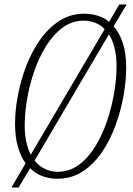

<svg xmlns="http://www.w3.org/2000/svg" viewBox="-20 -785 591 855"><path d="M31 50 94 -58Q72 -88 59.5 -131.5Q47 -175 47 -234Q47 -292 59.5 -359Q72 -426 96.5 -490.5Q121 -555 158.5 -608Q196 -661 245 -692.5Q294 -724 356 -724Q386 -724 414 -715.5Q442 -707 466 -688L511 -765H544L486 -668Q512 -639 527 -593.5Q542 -548 542 -483Q542 -427 530.5 -361Q519 -295 495.5 -229.5Q472 -164 435.5 -109.5Q399 -55 349 -22Q299 11 235 11Q200 11 169 -0.5Q138 -12 114 -36L63 50ZM90 -228Q90 -186 97 -153.5Q104 -121 117 -96L446 -655Q427 -675 403 -684Q379 -693 353 -693Q301 -693 259 -662Q217 -631 185 -579.5Q153 -528 132 -466.5Q111 -405 100.5 -342.5Q90 -280 90 -228ZM236 -20Q290 -20 332.5 -52Q375 -84 406.5 -136.5Q438 -189 458.5 -251.5Q479 -314 489 -376Q499 -438 499 -488Q499 -536 490 -571.5Q481 -607 465 -632L134 -70Q154 -45 180.5 -32.5Q207 -20 236 -20Z"/></svg>

Font: Noto Serif ExtraCondensed ExtraLight
Style: Italic
Weight: 200
Width: 2
Italic angle: -12°
Designer: Monotype Design Team
Foundry: Monotype Imaging Inc.
Version: Version 2.014; ttfautohint (v1.8.4.7-5d5b)